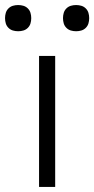

<svg xmlns="http://www.w3.org/2000/svg" viewBox="-37 -742 374 762"><path d="M118 0V-520H182V0ZM265 -618Q254 -618 244 -621Q234 -624 226.5 -631.5Q219 -639 216 -649Q213 -659 213 -670Q213 -681 216 -691Q219 -701 226.5 -708.5Q234 -716 244 -719Q254 -722 265 -722Q276 -722 286 -719Q296 -716 303.5 -708.5Q311 -701 314 -691Q317 -681 317 -670Q317 -659 314 -649Q311 -639 303.5 -631.5Q296 -624 286 -621Q276 -618 265 -618ZM35 -618Q24 -618 14 -621Q4 -624 -3.5 -631.5Q-11 -639 -14 -649Q-17 -659 -17 -670Q-17 -681 -14 -691Q-11 -701 -3.5 -708.5Q4 -716 14 -719Q24 -722 35 -722Q46 -722 56 -719Q66 -716 73.5 -708.5Q81 -701 84 -691Q87 -681 87 -670Q87 -659 84 -649Q81 -639 73.5 -631.5Q66 -624 56 -621Q46 -618 35 -618Z"/></svg>

Font: Iosevka Aile Custom Light
Style: Regular
Weight: 300
Designer: Belleve Invis
Foundry: Belleve Invis
Version: Version 17.0.2; ttfautohint (v1.8.3)